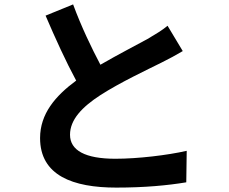

<svg xmlns="http://www.w3.org/2000/svg" viewBox="-20 -814 1040 872"><path d="M741 -697C716 -676 687 -659 650 -637C603 -611 517 -567 436 -520C396 -596 350 -691 312 -794L187 -743C232 -638 280 -533 326 -448C231 -378 162 -297 162 -187C162 -17 311 38 508 38C637 38 742 28 826 14L828 -129C740 -109 606 -93 504 -93C367 -93 298 -131 298 -202C298 -271 353 -328 436 -382C526 -440 650 -498 712 -529C748 -547 780 -564 810 -582Z"/></svg>

Font: Noto Sans CJK KR Bold
Style: Regular
Weight: 700
Designer: Ryoko NISHIZUKA (kana & ideographs); Paul D. Hunt (Latin, Greek & Cyrillic); Wenlong ZHANG (bopomofo); Sandoll Communica
Foundry: Adobe Systems Incorporated
Version: Version 1.004;PS 1.004;hotconv 1.0.82;makeotf.lib2.5.63406